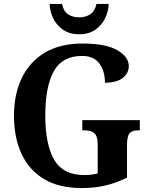

<svg xmlns="http://www.w3.org/2000/svg" viewBox="-20 -945 759 975"><path d="M396 10Q279 10 203 -36Q127 -82 89 -164.5Q51 -247 51 -358Q51 -466 90.5 -548.5Q130 -631 207.5 -677.5Q285 -724 400 -724Q516 -724 575 -690.5Q634 -657 634 -609Q634 -574 603.5 -549.5Q573 -525 513 -525Q513 -584 484.5 -622.5Q456 -661 397 -661Q296 -661 253 -583Q210 -505 210 -358Q210 -212 255 -134Q300 -56 409 -56Q426 -56 443 -58Q460 -60 476 -64V-213Q476 -253 460 -268Q444 -283 411 -283H398V-335H690V-283H679Q650 -283 637.5 -267.5Q625 -252 625 -209V-43Q571 -16 515 -3Q459 10 396 10ZM382 -771Q333 -771 300 -794Q267 -817 250 -852.5Q233 -888 232 -925H295Q302 -889 325 -873Q348 -857 382 -857Q416 -857 439 -873Q462 -889 470 -925H532Q531 -888 514 -852.5Q497 -817 464 -794Q431 -771 382 -771Z"/></svg>

Font: Noto Serif Thai SemiCondensed
Style: Bold
Weight: 700
Width: 4
Designer: Monotype Design Team
Foundry: Monotype Imaging Inc.
Version: Version 2.002; ttfautohint (v1.8.4.7-5d5b)